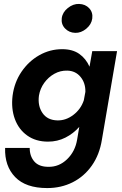

<svg xmlns="http://www.w3.org/2000/svg" viewBox="-20 -720 620 976"><path d="M294 -628Q290 -597 310.5 -575.5Q331 -554 362 -553Q392 -552 418.5 -574Q445 -596 449 -626Q453 -657 433.5 -678Q414 -699 382 -700Q352 -701 325 -679.5Q298 -658 294 -628ZM178 -234Q184 -270 205 -299Q226 -328 256.5 -345Q287 -362 322 -361Q364 -360 389.5 -329Q415 -298 414 -253L406 -210Q391 -165 353 -136Q315 -107 272 -108Q221 -109 196 -145.5Q171 -182 178 -234ZM44 -234Q36 -168 55.5 -115Q75 -62 118.5 -31Q162 0 224 0Q272 0 312.5 -20.5Q353 -41 383 -75L372 -10Q362 50 321 89.5Q280 129 226 128Q178 128 154.5 101Q131 74 131 32H6Q3 124 57 180Q111 236 220 236Q291 236 349.5 206.5Q408 177 447 121.5Q486 66 498 -10L575 -460H449L435 -381Q417 -422 383 -446Q349 -470 296 -470Q234 -470 180 -439.5Q126 -409 89.5 -355.5Q53 -302 44 -234Z"/></svg>

Font: Jost* 600 Semi Italic
Style: Italic
Weight: 600
Italic angle: -10°
Version: Version 3.200; ttfautohint (v0.97) -l 8 -r 50 -G 200 -x 14 -